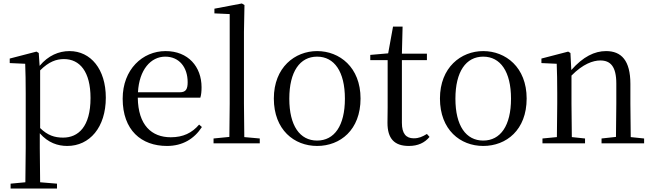

<svg xmlns="http://www.w3.org/2000/svg" viewBox="-20 -825 3761 1105"><path d="M367 15C496 15 589 -92 589 -263C589 -427 502 -531 380 -531C319 -531 258 -506 208 -446L203 -520L190 -528L36 -488V-462L125 -458C127 -408 128 -355 128 -287V27L126 224L41 232V260H308V232L211 224L209 27V-58C257 -3 313 15 367 15ZM211 -420C261 -470 304 -485 348 -485C439 -485 501 -413 501 -261C501 -95 430 -33 343 -33C294 -33 254 -46 211 -88Z M941 15C1031 15 1098 -26 1142 -94L1126 -108C1085 -60 1034 -35 963 -35C853 -35 775 -104 773 -263H1133C1138 -279 1140 -299 1140 -323C1140 -441 1063 -531 933 -531C800 -531 686 -425 686 -257C686 -76 793 15 941 15ZM774 -294C781 -424 848 -499 931 -499C1012 -499 1060 -437 1060 -352C1060 -312 1050 -294 1015 -294Z M1299 0H1475V-28L1386 -36L1384 -229V-641L1387 -796L1372 -805L1214 -775V-748L1302 -744V-229L1300 -37L1209 -28V0Z M1805 15C1938 15 2055 -77 2055 -258C2055 -438 1934 -531 1805 -531C1677 -531 1556 -437 1556 -258C1556 -78 1673 15 1805 15ZM1805 -16C1706 -16 1645 -101 1645 -257C1645 -413 1706 -499 1805 -499C1904 -499 1965 -413 1965 -257C1965 -101 1904 -16 1805 -16Z M2333 15C2385 15 2424 -3 2452 -37L2437 -54C2410 -38 2391 -29 2361 -29C2317 -29 2293 -56 2293 -118V-479H2437V-516H2293L2297 -672H2242L2214 -518L2111 -509V-479H2211V-207C2211 -171 2210 -150 2210 -118C2210 -28 2249 15 2333 15Z M2761 15C2894 15 3011 -77 3011 -258C3011 -438 2890 -531 2761 -531C2633 -531 2512 -437 2512 -258C2512 -78 2629 15 2761 15ZM2761 -16C2662 -16 2601 -101 2601 -257C2601 -413 2662 -499 2761 -499C2860 -499 2921 -413 2921 -257C2921 -101 2860 -16 2761 -16Z M3524 0H3687V-28L3610 -36L3608 -229V-342C3608 -477 3556 -531 3468 -531C3402 -531 3336 -499 3268 -422L3263 -520L3250 -528L3096 -488V-462L3184 -458C3186 -408 3187 -358 3187 -289V-229L3185 -36L3102 -28V0H3347V-28L3271 -36L3269 -229V-390C3335 -457 3393 -477 3435 -477C3493 -477 3527 -443 3527 -344V-229L3525 -37L3442 -28V0Z"/></svg>

Font: Harano Aji Mincho K1
Style: Regular
Weight: 400
Foundry: Masamichi Hosoda
Version: HaranoAjiMinchoK1-Regular version 20230610;ttx 4.39.4